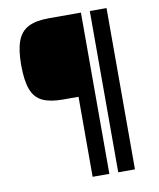

<svg xmlns="http://www.w3.org/2000/svg" viewBox="-88 -869 776 938"><g transform="rotate(-10 300.0 -400.0)"><path d="M295 0V-397H218Q154 -397 116.5 -415Q79 -433 62.5 -477Q46 -521 46 -598Q46 -673 62.5 -717Q79 -761 116.5 -780.5Q154 -800 218 -800H378V0ZM422 0V-800H505V0Z"/></g></svg>

Font: Victor Mono Thin Medium
Style: Regular
Weight: 500
Monospace: yes
Version: Version 1.561;gftools[0.9.30]